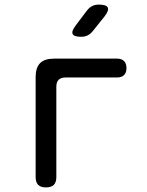

<svg xmlns="http://www.w3.org/2000/svg" viewBox="-20 -805 640 835"><path d="M180 10Q157 10 146 -1Q135 -12 135 -35V-470Q135 -511 154.5 -530.5Q174 -550 215 -550H489Q509 -550 519.5 -539.5Q530 -529 530 -509Q530 -489 519.5 -478.5Q509 -468 489 -468H265Q245 -468 235 -458Q225 -448 225 -428V-35Q225 -12 214 -1Q203 10 180 10ZM333 -645Q302 -645 296 -657Q290 -669 309 -694L358 -759Q368 -772 380.5 -778.5Q393 -785 410 -785Q442 -785 448.5 -772.5Q455 -760 435 -734L383 -669Q373 -657 361 -651Q349 -645 333 -645Z"/></svg>

Font: Maple Mono Normal
Style: Regular
Weight: 400
Monospace: yes
Designer: subframe7536
Version: Version 7.000